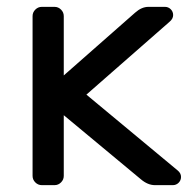

<svg xmlns="http://www.w3.org/2000/svg" viewBox="-20 -540 562 560"><path d="M374 -503Q393 -520 413 -520H461Q471 -520 478 -513Q485 -506 485 -496Q485 -485 474 -476L232 -264L498 -43Q508 -35 508 -24Q508 -14 501 -7Q494 0 484 0H432Q411 0 391 -17L166 -204V-27Q166 -16 158 -8Q150 0 139 0H102Q91 0 83 -8Q75 -16 75 -27V-493Q75 -504 83 -512Q91 -520 102 -520H139Q150 -520 158 -512Q166 -504 166 -493V-320Z"/></svg>

Font: Contemporary
Style: Regular
Weight: 400
Designer: Victor Tran
Foundry: Victor Tran
Version: Version 1.100